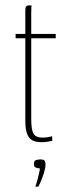

<svg xmlns="http://www.w3.org/2000/svg" viewBox="-20 -525 249 713"><path d="M134 3Q113 3 100 -4Q87 -11 80.5 -28.5Q74 -46 74 -76V-383H38V-399H74V-484Q74 -493 75.5 -497.5Q77 -502 80 -503.5Q83 -505 87 -505H97Q97 -505 96.5 -498Q96 -491 96 -476V-399H187V-383H96V-82Q96 -43 104.5 -28.5Q113 -14 138 -14Q150 -14 160 -16Q170 -18 174 -19V-2Q169 -1 158.5 1Q148 3 134 3ZM111 168Q116 155 119.5 141.5Q123 128 125.5 116.5Q128 105 128 100Q127 100 126.5 100Q126 100 125 100Q119 100 112.5 97Q106 94 106 84Q106 73 112.5 70Q119 67 130 67Q137 67 141 68.5Q145 70 147 74Q149 78 149 86Q149 98 143.5 116Q138 134 131.5 149Q125 164 123 168Z"/></svg>

Font: Genos Thin
Style: Regular
Weight: 100
Designer: Robert E. Leuschke
Foundry: Robert E. Leuschke
Version: Version 1.010